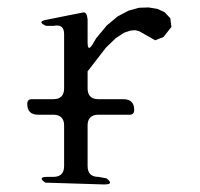

<svg xmlns="http://www.w3.org/2000/svg" viewBox="-20 -523 540 519"><path d="M356.4 -438.5 345.7 -441.4 333 -440.4 315.4 -434.6 293 -419.9 266.6 -394.5 216.8 -330.1V-284.2Q216.8 -254.9 246.1 -254.9H313.5Q342.8 -254.9 342.8 -225.6Q342.8 -212.9 330.1 -212.9H246.1Q216.8 -212.9 216.8 -183.6V-74.2Q216.8 -44.9 246.1 -44.9L267.6 -41Q290 -24.4 261.7 -24.4L102.5 -29.3Q80.1 -44.9 108.4 -44.9H124Q153.3 -44.9 153.3 -74.2V-183.6Q153.3 -212.9 124 -212.9H83Q53.7 -212.9 53.7 -242.2Q53.7 -254.9 66.4 -254.9H124Q153.3 -254.9 153.3 -284.2V-430.7Q153.3 -459 125 -453.1H104.5Q78.1 -464.8 106.4 -469.7L160.2 -480.5L205.1 -489.3Q214.8 -491.2 216.8 -470.7V-409.2Q216.8 -379.9 231.4 -405.3L240.2 -419.9L268.6 -454.1L297.9 -478.5L327.1 -494.1L355.5 -502L381.8 -502.9L405.3 -499L424.8 -490.2L440.4 -473.6L443.4 -450.2L421.9 -422.9L399.4 -414.1Z"/></svg>

Font: B2 Hana
Style: Regular
Weight: 500
Version: 2020-08-05; (max)